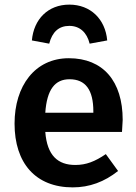

<svg xmlns="http://www.w3.org/2000/svg" viewBox="-20 -796 589 831"><path d="M280 -776C188 -776 126 -713 118 -621L193 -607C206 -658 235 -684 280 -684C325 -684 356 -656 368 -607L444 -621C436 -713 372 -776 280 -776ZM511 -277C511 -445 426 -544 278 -544C131 -544 43 -424 43 -261C43 -90 134 15 295 15C367 15 432 -9 491 -56L438 -129C391 -97 353 -82 306 -82C231 -82 184 -122 176 -225H508C510 -253 511 -270 511 -277ZM384 -308H176C183 -409 218 -453 281 -453C350 -453 384 -407 384 -314Z"/></svg>

Font: Fira Sans Medium
Style: Regular
Weight: 500
Designer: Carrois Corporate & Edenspiekermann AG
Foundry: Carrois Corporate GbR & Edenspiekermann AG
Version: Version 4.203